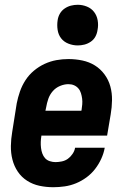

<svg xmlns="http://www.w3.org/2000/svg" viewBox="-20 -775 540 803"><path d="M203 8Q173 8 145 2Q117 -4 93.5 -19Q70 -34 54.5 -57Q39 -80 32 -107.5Q25 -135 25.5 -164.5Q26 -194 31 -223L50 -343Q55 -368 63.5 -392.5Q72 -417 86.5 -439.5Q101 -462 122 -479.5Q143 -497 167 -508Q191 -519 216 -523.5Q241 -528 266 -528Q296 -528 324.5 -522Q353 -516 376.5 -501.5Q400 -487 417 -464Q434 -441 441.5 -413.5Q449 -386 448.5 -356Q448 -326 443 -297L428 -208H153V-206Q151 -194 150.5 -181.5Q150 -169 151.5 -156.5Q153 -144 157 -133Q161 -122 168.5 -113.5Q176 -105 188 -101Q200 -97 212 -97Q225 -97 239 -100Q253 -103 264 -111Q275 -119 283.5 -131.5Q292 -144 294 -157H418Q414 -134 403.5 -111Q393 -88 377.5 -68Q362 -48 341.5 -33Q321 -18 298 -8.5Q275 1 250.5 4.5Q226 8 203 8ZM170 -312H320L321 -314Q323 -326 324 -338.5Q325 -351 323.5 -362.5Q322 -374 318.5 -385.5Q315 -397 307.5 -405.5Q300 -414 289.5 -418.5Q279 -423 266 -423Q249 -423 231 -415.5Q213 -408 200.5 -393.5Q188 -379 182 -361.5Q176 -344 173 -326ZM305 -585Q285 -585 266 -592.5Q247 -600 235.5 -615Q224 -630 221 -650Q218 -670 221 -690Q223 -705 230.5 -718Q238 -731 250.5 -739.5Q263 -748 277 -751.5Q291 -755 305 -755Q325 -755 343.5 -747.5Q362 -740 373.5 -725Q385 -710 388.5 -690Q392 -670 388 -650Q386 -635 379 -622Q372 -609 359.5 -600.5Q347 -592 333 -588.5Q319 -585 305 -585Z"/></svg>

Font: Iosevka Extrabold Oblique
Style: Regular
Weight: 800
Italic angle: -9°
Monospace: yes
Designer: Belleve Invis
Foundry: Belleve Invis
Version: Version 32.5.0; ttfautohint (v1.8.4)